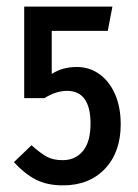

<svg xmlns="http://www.w3.org/2000/svg" viewBox="-20 -547 415 579"><path d="M305 -454H136V-324Q168 -345 212 -345Q249 -345 279 -324Q309 -303 326.5 -264Q344 -225 344 -172Q344 -88 296.5 -38Q249 12 170 12Q122 12 88 -5.5Q54 -23 22 -58L75 -109Q103 -84 122 -74Q141 -64 169 -64Q207 -64 230 -91.5Q253 -119 253 -174Q253 -273 182 -273Q149 -273 114 -251H53V-527H319Z"/></svg>

Font: Fira Sans Extra Condensed
Style: Regular
Weight: 400
Width: 1
Designer: Carrois Corporate & Edenspiekermann AG
Foundry: Carrois Corporate GbR & Edenspiekermann AG
Version: Version 4.203